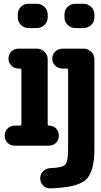

<svg xmlns="http://www.w3.org/2000/svg" viewBox="-20 -780 540 1028"><path d="M427.7 -759.8Q451.2 -759.8 468.3 -742.7Q485.4 -725.6 485.4 -703.1V-686.5Q485.4 -663.1 468.3 -646.5Q451.2 -629.9 427.7 -629.9H381.8Q358.4 -629.9 341.8 -647Q325.2 -664.1 325.2 -686.5V-703.1Q325.2 -726.6 342.3 -743.2Q359.4 -759.8 381.8 -759.8ZM427.7 -519.5Q451.2 -519.5 468.3 -502.9Q485.4 -486.3 485.4 -462.9V19.5Q485.4 140.6 439.5 182.6Q393.6 224.6 250 228.5Q227.5 229.5 211.4 213.9Q195.3 198.2 195.3 174.8Q195.3 152.3 210.9 136.7Q226.6 121.1 250 120.1Q315.4 118.2 330.1 100.6Q344.7 83 344.7 19.5V-404.3Q344.7 -413.1 335.9 -413.1H314.5Q291 -413.1 275.4 -428.7Q259.8 -444.3 259.8 -466.3Q259.8 -488.3 275.9 -503.9Q292 -519.5 314.5 -519.5ZM131.8 -759.8H177.7Q201.2 -759.8 218.3 -742.7Q235.4 -725.6 235.4 -703.1V-686.5Q235.4 -663.1 218.3 -646.5Q201.2 -629.9 177.7 -629.9H131.8Q108.4 -629.9 91.8 -647Q75.2 -664.1 75.2 -686.5V-703.1Q75.2 -726.6 91.8 -743.2Q108.4 -759.8 131.8 -759.8ZM294.9 -52.7Q294.9 -29.3 279.3 -14.6Q263.7 0 242.2 0H58.6Q35.2 0 20 -15.6Q4.9 -31.2 4.9 -52.7Q4.9 -76.2 20.5 -91.8Q36.1 -107.4 58.6 -107.4H85.9Q94.7 -107.4 94.7 -116.2V-404.3Q94.7 -413.1 85.9 -413.1H79.1Q55.7 -413.1 40.5 -428.7Q25.4 -444.3 25.4 -466.3Q25.4 -488.3 40.5 -503.9Q55.7 -519.5 79.1 -519.5H177.7Q201.2 -519.5 218.3 -502.9Q235.4 -486.3 235.4 -462.9V-115.2Q235.4 -107.4 243.2 -107.4Q265.6 -107.4 280.3 -92.3Q294.9 -77.1 294.9 -54.7Z"/></svg>

Font: Rounded Mgen+ 1m bold
Style: Bold
Weight: 700
Designer: [Source Han Sans]
Ryoko NISHIZUKA  (kana & ideographs); Paul D. Hunt (Latin, Greek & Cyrillic); Wenlong ZHANG  (bopomofo
Version: Version 1.059.20150602